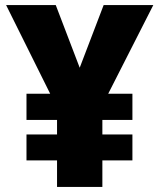

<svg xmlns="http://www.w3.org/2000/svg" viewBox="-20 -800 626 754"><path d="M293 -534 199 -780H4L177 -432H84V-329H204V-272H84V-170H204V-66H382V-170H500V-272H382V-329H500V-432H405L582 -780H387Z"/></svg>

Font: Noto Sans Malayalam UI Black
Style: Regular
Weight: 900
Designer: Jelle Bosma - Monotype Design Team
Foundry: Monotype Imaging Inc.
Version: Version 2.104